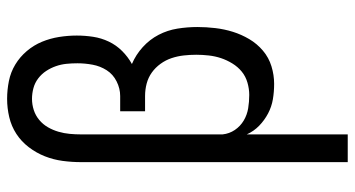

<svg xmlns="http://www.w3.org/2000/svg" viewBox="-249 -534 998 540"><g transform="rotate(-90 250.0 -264.0)"><path d="M64 215V-535Q64 -561 67.5 -587Q71 -613 80.5 -637Q90 -661 106 -682Q122 -703 143.5 -717Q165 -731 190.5 -737Q216 -743 242 -743Q267 -743 292 -738Q317 -733 338.5 -720Q360 -707 376.5 -687.5Q393 -668 402.5 -645Q412 -622 416 -597Q420 -572 420 -547Q420 -524 416.5 -501Q413 -478 403 -457Q393 -436 376.5 -419.5Q360 -403 340 -392Q366 -381 387.5 -361.5Q409 -342 422 -317Q435 -292 439.5 -264Q444 -236 444 -208Q444 -183 441 -157.5Q438 -132 430.5 -108Q423 -84 410 -62Q397 -40 377.5 -23.5Q358 -7 333.5 0.5Q309 8 284 8Q262 8 241 4.5Q220 1 201 -9Q182 -19 166.5 -34Q151 -49 142 -69V215ZM253 -62Q270 -62 287.5 -67Q305 -72 318.5 -83Q332 -94 341.5 -109.5Q351 -125 356.5 -141.5Q362 -158 364 -176Q366 -194 366 -211Q366 -229 364 -246.5Q362 -264 356.5 -280.5Q351 -297 340.5 -311.5Q330 -326 316 -336Q302 -346 285 -350.5Q268 -355 250 -355H207V-425H250Q271 -425 291 -435Q311 -445 322.5 -463Q334 -481 338 -502.5Q342 -524 342 -545Q342 -561 340.5 -576Q339 -591 334 -605.5Q329 -620 320.5 -633Q312 -646 299.5 -655.5Q287 -665 272 -669Q257 -673 242 -673Q226 -673 210.5 -668Q195 -663 182.5 -652.5Q170 -642 162 -628Q154 -614 149.5 -598.5Q145 -583 143.5 -567Q142 -551 142 -535V-137Q144 -118 154.5 -102.5Q165 -87 181 -77.5Q197 -68 215.5 -65Q234 -62 253 -62Z"/></g></svg>

Font: Iosevka Fixed
Style: Regular
Weight: 400
Monospace: yes
Designer: Belleve Invis
Foundry: Belleve Invis
Version: Version 33.2.4